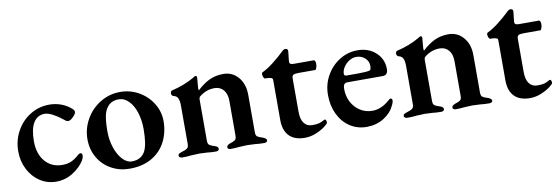

<svg xmlns="http://www.w3.org/2000/svg" viewBox="-45 -794 3193 1096"><g transform="rotate(-10 1552.0 -245.5)"><path d="M27 -194Q27 -257 56.5 -310.5Q86 -364 136.5 -395Q187 -426 247 -426Q284 -426 317 -413.5Q350 -401 375 -378Q385 -369 385 -360Q385 -349 368 -332Q351 -315 339 -315Q332 -315 325.5 -319Q319 -323 310 -331Q284 -352 257.5 -365.5Q231 -379 212 -379Q170 -379 147.5 -342.5Q125 -306 125 -235Q125 -162 162.5 -118Q200 -74 262 -74Q291 -74 312.5 -83Q334 -92 359 -114Q360 -115 364.5 -118.5Q369 -122 374 -122Q385 -122 385 -107Q385 -95 375 -78Q354 -43 309.5 -14.5Q265 14 212 14Q160 14 118 -13.5Q76 -41 51.5 -88.5Q27 -136 27 -194Z M428 -193Q428 -254 458.5 -308Q489 -362 542 -394.5Q595 -427 658 -427Q717 -427 766.5 -398.5Q816 -370 845 -322.5Q874 -275 874 -220Q874 -156 847 -102.5Q820 -49 766.5 -17.5Q713 14 637 14Q579 14 531 -12.5Q483 -39 455.5 -86.5Q428 -134 428 -193ZM733 -66Q754 -104 754 -196Q754 -248 740 -291.5Q726 -335 700.5 -361Q675 -387 642 -387Q602 -387 579 -360Q561 -340 554.5 -305Q548 -270 548 -217Q548 -168 562.5 -124Q577 -80 602 -52.5Q627 -25 657 -25Q710 -25 733 -66Z M924 -10Q924 -18 929.5 -21.5Q935 -25 947 -29Q968 -35 977.5 -42Q987 -49 987 -67V-291Q987 -317 980 -332.5Q973 -348 953 -352Q943 -356 943 -369Q943 -381 952 -384Q1025 -401 1082 -434Q1084 -435 1089 -438.5Q1094 -442 1098 -442Q1106 -442 1106 -431L1104 -410Q1101 -374 1101 -372Q1101 -360 1103 -358Q1139 -392 1175 -409Q1211 -426 1256 -426Q1308 -426 1342 -386.5Q1376 -347 1376 -284V-66Q1376 -48 1385 -41.5Q1394 -35 1415 -29Q1425 -25 1431 -20.5Q1437 -16 1437 -9Q1437 -3 1431 0Q1425 3 1418 3Q1389 3 1366 0Q1338 -2 1321 -2Q1305 -2 1275 0Q1253 3 1223 3Q1217 3 1211.5 0Q1206 -3 1206 -9Q1206 -22 1226 -29Q1246 -35 1255 -41.5Q1264 -48 1264 -66V-269Q1264 -309 1244.5 -332Q1225 -355 1192 -355Q1145 -355 1106 -324Q1098 -319 1098 -304V-66Q1098 -48 1107 -41.5Q1116 -35 1136 -29Q1157 -23 1157 -10Q1157 -4 1152 -0.5Q1147 3 1139 3Q1111 3 1088 0Q1060 -2 1044 -2Q1029 -2 997 0Q973 3 944 3Q936 3 930 -0.5Q924 -4 924 -10Z M1531 -111V-342Q1531 -351 1524 -354.5Q1517 -358 1499 -359H1488Q1482 -359 1478 -368Q1474 -377 1474 -387Q1474 -394 1480 -397Q1510 -411 1545.5 -439Q1581 -467 1607 -492Q1609 -494 1615 -499.5Q1621 -505 1629 -505Q1646 -505 1644 -488L1638 -433V-429Q1638 -420 1644 -416.5Q1650 -413 1663 -413H1780Q1783 -413 1786 -406Q1789 -399 1789 -392Q1789 -379 1785 -368Q1781 -357 1777 -357H1682Q1658 -357 1650 -352Q1642 -347 1642 -331V-139Q1642 -95 1659 -72.5Q1676 -50 1707 -50Q1733 -50 1747 -54Q1761 -58 1776 -67Q1778 -69 1782 -69Q1786 -69 1788.5 -63.5Q1791 -58 1791 -50Q1791 -44 1770 -28Q1749 -12 1717.5 1Q1686 14 1653 14Q1593 14 1562 -18Q1531 -50 1531 -111Z M1824 -204Q1824 -264 1852.5 -315Q1881 -366 1929 -396Q1977 -426 2034 -426Q2097 -426 2139 -388Q2181 -350 2181 -292Q2181 -274 2173.5 -265Q2166 -256 2150 -256H1947Q1933 -256 1927 -248Q1921 -240 1921 -221Q1921 -179 1939 -145Q1957 -111 1988.5 -91Q2020 -71 2059 -71Q2111 -71 2159 -114Q2167 -122 2172 -122Q2176 -122 2179 -118.5Q2182 -115 2182 -110Q2182 -97 2170 -76Q2152 -38 2109 -12Q2066 14 2011 14Q1957 14 1914.5 -14Q1872 -42 1848 -91.5Q1824 -141 1824 -204ZM2018 -295Q2062 -295 2082 -300Q2091 -302 2091 -326Q2091 -353 2070.5 -371.5Q2050 -390 2020 -390Q1999 -390 1979 -377.5Q1959 -365 1946.5 -345.5Q1934 -326 1934 -307Q1934 -295 1948 -295Z M2229 -10Q2229 -18 2234.5 -21.5Q2240 -25 2252 -29Q2273 -35 2282.5 -42Q2292 -49 2292 -67V-291Q2292 -317 2285 -332.5Q2278 -348 2258 -352Q2248 -356 2248 -369Q2248 -381 2257 -384Q2330 -401 2387 -434Q2389 -435 2394 -438.5Q2399 -442 2403 -442Q2411 -442 2411 -431L2409 -410Q2406 -374 2406 -372Q2406 -360 2408 -358Q2444 -392 2480 -409Q2516 -426 2561 -426Q2613 -426 2647 -386.5Q2681 -347 2681 -284V-66Q2681 -48 2690 -41.5Q2699 -35 2720 -29Q2730 -25 2736 -20.5Q2742 -16 2742 -9Q2742 -3 2736 0Q2730 3 2723 3Q2694 3 2671 0Q2643 -2 2626 -2Q2610 -2 2580 0Q2558 3 2528 3Q2522 3 2516.5 0Q2511 -3 2511 -9Q2511 -22 2531 -29Q2551 -35 2560 -41.5Q2569 -48 2569 -66V-269Q2569 -309 2549.5 -332Q2530 -355 2497 -355Q2450 -355 2411 -324Q2403 -319 2403 -304V-66Q2403 -48 2412 -41.5Q2421 -35 2441 -29Q2462 -23 2462 -10Q2462 -4 2457 -0.5Q2452 3 2444 3Q2416 3 2393 0Q2365 -2 2349 -2Q2334 -2 2302 0Q2278 3 2249 3Q2241 3 2235 -0.5Q2229 -4 2229 -10Z M2836 -111V-342Q2836 -351 2829 -354.5Q2822 -358 2804 -359H2793Q2787 -359 2783 -368Q2779 -377 2779 -387Q2779 -394 2785 -397Q2815 -411 2850.5 -439Q2886 -467 2912 -492Q2914 -494 2920 -499.5Q2926 -505 2934 -505Q2951 -505 2949 -488L2943 -433V-429Q2943 -420 2949 -416.5Q2955 -413 2968 -413H3085Q3088 -413 3091 -406Q3094 -399 3094 -392Q3094 -379 3090 -368Q3086 -357 3082 -357H2987Q2963 -357 2955 -352Q2947 -347 2947 -331V-139Q2947 -95 2964 -72.5Q2981 -50 3012 -50Q3038 -50 3052 -54Q3066 -58 3081 -67Q3083 -69 3087 -69Q3091 -69 3093.5 -63.5Q3096 -58 3096 -50Q3096 -44 3075 -28Q3054 -12 3022.5 1Q2991 14 2958 14Q2898 14 2867 -18Q2836 -50 2836 -111Z"/></g></svg>

Font: EB Garamond SemiBold
Style: Regular
Weight: 600
Designer: Georg Duffner and Octavio Pardo
Foundry: Georg Duffner
Version: Version 1.000